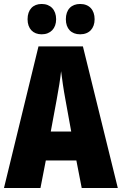

<svg xmlns="http://www.w3.org/2000/svg" viewBox="-20 -948 614 968"><path d="M119 -851C119 -803 147 -775 190 -775C235 -775 263 -805 263 -851C263 -898 235 -928 190 -928C147 -928 119 -900 119 -851ZM312 -851C312 -804 339 -775 384 -775C430 -775 457 -805 457 -851C457 -898 430 -928 384 -928C340 -928 312 -900 312 -851ZM392 0H574L398 -714H174L0 0H184L211 -139H365ZM310 -445 339 -285H236L266 -447C276 -500 284 -551 288 -589C293 -549 300 -498 310 -445Z"/></svg>

Font: Noto Sans Ethiopic ExtraCondensed Black
Style: Regular
Weight: 900
Width: 2
Designer: Monotype Design Team
Foundry: Monotype Imaging Inc.
Version: Version 2.102